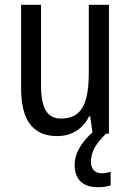

<svg xmlns="http://www.w3.org/2000/svg" viewBox="-20 -557 545 800"><path d="M434 -537V0H366L356 -72H351Q338 -45 317.5 -26.5Q297 -8 272 1Q247 10 219 10Q166 10 132.5 -13.5Q99 -37 83.5 -80.5Q68 -124 68 -186V-537H151V-199Q151 -130 171 -96.5Q191 -63 233 -63Q277 -63 302.5 -84Q328 -105 339 -147Q350 -189 350 -253V-537ZM359 117Q359 140 371 152.5Q383 165 404 165Q417 165 426 162.5Q435 160 441 159V215Q431 219 418.5 221Q406 223 389 223Q340 223 315.5 199Q291 175 291 130Q291 103 302 77.5Q313 52 332.5 28.5Q352 5 375 -13L422 0Q388 33 373.5 60Q359 87 359 117Z"/></svg>

Font: Noto Sans Khmer Condensed
Style: Regular
Weight: 400
Width: 3
Designer: Danh Hong and the Monotype Design Team
Foundry: Monotype Imaging Inc.
Version: Version 2.004